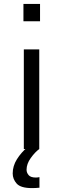

<svg xmlns="http://www.w3.org/2000/svg" viewBox="-20 -763 325 983"><path d="M100 -654V-743H185V-654ZM102 0V-510H181V0ZM144 200Q86 200 65.5 177Q45 154 45 125Q45 87 66.5 52.5Q88 18 121 -10L181 0Q159 16 137.5 46Q116 76 116 106Q116 121 126.5 133.5Q137 146 164 146Q167 146 171.5 145.5Q176 145 182 144V198Q173 199 163 199.5Q153 200 144 200Z"/></svg>

Font: Saira Expanded
Style: Regular
Weight: 400
Width: 7
Designer: Hector Gatti with collaboration of the Omnibus-Type team
Foundry: Omnibus-Type
Version: Version 1.100; ttfautohint (v1.8.3)